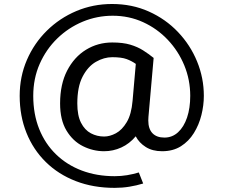

<svg xmlns="http://www.w3.org/2000/svg" viewBox="-20 -736 1131 947"><path d="M533.8 -453.9Q579.1 -453.9 604.3 -444.6Q629.5 -435.4 649.8 -420.8L633.9 -239Q628.2 -172.1 605.1 -133.5Q582 -94.9 551.8 -78.7Q521.7 -62.6 493.5 -62.6Q458.4 -62.6 428.3 -78.5Q398.1 -94.5 379.7 -130.4Q361.3 -166.3 361.3 -225.6Q361.3 -307.9 387.4 -358Q413.4 -408.2 453.1 -431Q492.8 -453.9 533.8 -453.9ZM533.8 -526.5Q462.8 -526.5 404.3 -490.7Q345.9 -454.9 311.1 -387.6Q276.4 -320.3 276.4 -225.6Q276.4 -144.1 308 -91.9Q339.5 -39.7 389.3 -14.9Q439 9.9 493.5 9.9Q537.8 9.9 578.4 -8.6Q618.9 -27 649.4 -63.7Q666 -31.7 699 -10.9Q732 9.9 779.5 9.9Q833.4 9.9 872.4 -14.7Q911.3 -39.3 936.3 -79.8Q961.4 -120.2 973.4 -168.4Q985.4 -216.6 985.4 -263.3Q985.4 -351.6 952 -432.9Q918.6 -514.3 857.7 -578.2Q796.8 -642.2 714.1 -679.2Q631.4 -716.3 532.8 -716.3Q439 -716.3 356.5 -681.5Q274 -646.7 211.1 -584.6Q148.1 -522.5 112.6 -440.2Q77.1 -358 77.1 -263.3Q77.1 -163.8 110.6 -80.7Q144 2.3 206 63.2Q267.9 124.1 354 157.3Q440.1 190.6 545.6 190.6Q582.8 190.6 618.1 184.9Q653.4 179.2 686.2 169.1L664.7 114.6Q636.7 123.1 606.8 128.1Q577 133 545.6 133Q457 133 383.4 105.2Q309.8 77.3 256.2 25.2Q202.5 -26.9 173.2 -100Q144 -173.2 144 -263.3Q144 -348.9 175.8 -421Q207.6 -493 262.5 -546.3Q317.3 -599.5 387.8 -629Q458.4 -658.4 536.1 -658.4Q616.3 -658.4 685.8 -626.7Q755.2 -595 807.5 -539.7Q859.8 -484.5 889.1 -413.3Q918.3 -342.2 918.3 -263.3Q918.3 -202.7 902.6 -156.2Q886.8 -109.8 858.2 -83.6Q829.6 -57.4 791.1 -57.4Q752.6 -57.4 732 -78.9Q711.4 -100.4 711.4 -141.9Q711.4 -150.6 712.2 -159.5L737.8 -450.3Q713.3 -470.1 686 -487.5Q658.7 -504.9 622.5 -515.7Q586.3 -526.5 533.8 -526.5Z"/></svg>

Font: Estedad-VF-FD Black
Style: Regular
Weight: 900
Designer: Amin Abedi
Version: Version 4.000